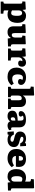

<svg xmlns="http://www.w3.org/2000/svg" viewBox="2294 -3102 1024 5652"><g transform="rotate(90 2806.0 -276.0)"><path d="M27 216V137L60 131Q75 129 81 120Q87 111 87 83V-357Q87 -393 80 -404.5Q73 -416 54 -419L21 -424L28 -510L246 -523L263 -513L270 -430H273Q291 -458 314 -480.5Q337 -503 369 -516.5Q401 -530 444 -530Q511 -530 557.5 -501.5Q604 -473 629 -417Q654 -361 654 -277Q654 -190 627.5 -124.5Q601 -59 545 -22.5Q489 14 402 14Q368 14 338.5 7.5Q309 1 286 -12V85Q286 109 292.5 119Q299 129 320 131L382 138V216ZM362 -93Q393 -93 411 -109.5Q429 -126 437.5 -164.5Q446 -203 446 -265Q446 -318 437 -351Q428 -384 410 -399.5Q392 -415 365 -415Q339 -415 321.5 -402Q304 -389 295 -364.5Q286 -340 286 -307V-118Q299 -108 320.5 -100.5Q342 -93 362 -93Z M921 14Q840 14 797.5 -31.5Q755 -77 755 -158V-358Q755 -387 750.5 -401Q746 -415 722 -419L689 -424L696 -510L937 -523L954 -513V-201Q954 -167 959.5 -147.5Q965 -128 977.5 -119.5Q990 -111 1010 -111Q1034 -111 1051 -123.5Q1068 -136 1076.5 -160Q1085 -184 1085 -219V-359Q1085 -394 1079 -404.5Q1073 -415 1052 -419L1025 -424L1037 -510L1267 -523L1284 -513V-148Q1284 -117 1291 -104.5Q1298 -92 1315 -88L1349 -82L1348 0L1114 8L1100 -82H1096Q1080 -56 1059.5 -34.5Q1039 -13 1006.5 0.5Q974 14 921 14Z M1408 0V-79L1444 -86Q1460 -89 1464.5 -99Q1469 -109 1469 -135V-357Q1469 -389 1464.5 -402Q1460 -415 1436 -419L1400 -424L1408 -510L1625 -523L1643 -513L1651 -420H1654Q1676 -469 1719 -499.5Q1762 -530 1817 -530Q1876 -530 1909.5 -497.5Q1943 -465 1943 -412Q1943 -376 1932 -350.5Q1921 -325 1899 -312Q1877 -299 1845 -299Q1803 -299 1783 -316Q1763 -333 1763 -356Q1763 -365 1764.5 -373Q1766 -381 1770.5 -392Q1775 -403 1782 -420Q1762 -426 1741.5 -420.5Q1721 -415 1704 -399Q1687 -383 1677 -357.5Q1667 -332 1667 -299V-133Q1667 -108 1672.5 -98Q1678 -88 1697 -86L1762 -79V0Z M2236 14Q2151 14 2091.5 -18.5Q2032 -51 2001 -109.5Q1970 -168 1970 -246Q1970 -330 2004 -393.5Q2038 -457 2103.5 -493.5Q2169 -530 2263 -530Q2333 -530 2381.5 -509Q2430 -488 2455 -455.5Q2480 -423 2480 -387Q2480 -363 2471 -342.5Q2462 -322 2442 -308.5Q2422 -295 2388 -295Q2350 -295 2327.5 -311Q2305 -327 2305 -356Q2305 -367 2311 -382Q2317 -397 2331 -424Q2317 -432 2301 -435.5Q2285 -439 2265 -439Q2236 -439 2214.5 -422.5Q2193 -406 2181.5 -371.5Q2170 -337 2170 -285Q2170 -204 2201 -164Q2232 -124 2297 -124Q2333 -124 2366.5 -134Q2400 -144 2440 -169L2490 -99Q2450 -51 2389 -18.5Q2328 14 2236 14Z M2535 0V-79L2569 -86Q2583 -88 2589 -96.5Q2595 -105 2595 -131V-603Q2595 -637 2588.5 -649.5Q2582 -662 2559 -665L2528 -669L2534 -756L2777 -768L2793 -757V-443L2796 -441Q2820 -483 2860 -506.5Q2900 -530 2960 -530Q3020 -530 3058 -507Q3096 -484 3113 -445Q3130 -406 3130 -357V-124Q3130 -104 3136 -95.5Q3142 -87 3161 -84L3191 -79V0H2883V-78L2905 -82Q2920 -85 2926 -93Q2932 -101 2932 -126V-313Q2932 -345 2926 -365.5Q2920 -386 2907.5 -395Q2895 -404 2873 -404Q2851 -404 2833 -394Q2815 -384 2804 -360.5Q2793 -337 2793 -297V-128Q2793 -106 2797.5 -96Q2802 -86 2818 -83L2842 -78V0Z M3400 14Q3323 14 3281 -23Q3239 -60 3239 -123Q3239 -185 3271 -218.5Q3303 -252 3367.5 -267Q3432 -282 3531 -286V-356Q3531 -390 3525.5 -412.5Q3520 -435 3504.5 -446Q3489 -457 3459 -457Q3439 -457 3418.5 -451.5Q3398 -446 3383 -437Q3394 -421 3400.5 -408.5Q3407 -396 3409.5 -387Q3412 -378 3412 -371Q3412 -347 3390.5 -331Q3369 -315 3326 -315Q3287 -315 3268.5 -333Q3250 -351 3250 -380Q3250 -422 3280 -456Q3310 -490 3365 -509.5Q3420 -529 3495 -529Q3576 -529 3627.5 -508Q3679 -487 3704 -443.5Q3729 -400 3729 -332V-137Q3729 -114 3736.5 -103Q3744 -92 3763 -92Q3773 -92 3782 -94Q3791 -96 3799 -99L3813 -34Q3791 -16 3754.5 -1Q3718 14 3676 14Q3623 14 3592 -9Q3561 -32 3552 -67Q3542 -47 3522 -28.5Q3502 -10 3472 2Q3442 14 3400 14ZM3477 -82Q3494 -82 3506 -89Q3518 -96 3524.5 -110Q3531 -124 3531 -143V-215Q3497 -215 3475 -207.5Q3453 -200 3442.5 -184.5Q3432 -169 3432 -143Q3432 -115 3442.5 -98.5Q3453 -82 3477 -82Z M3862 14 3848 -169 3939 -174Q3955 -139 3976 -116.5Q3997 -94 4023 -83.5Q4049 -73 4080 -73Q4117 -73 4134.5 -86.5Q4152 -100 4152 -125Q4152 -142 4140.5 -152Q4129 -162 4104.5 -169.5Q4080 -177 4041 -185Q4010 -192 3976.5 -203Q3943 -214 3915 -232Q3887 -250 3869.5 -280.5Q3852 -311 3852 -357Q3852 -413 3878.5 -451.5Q3905 -490 3952 -510Q3999 -530 4060 -530Q4103 -530 4137 -520Q4171 -510 4193 -497L4202 -530H4277L4287 -356L4199 -361Q4179 -410 4145.5 -431.5Q4112 -453 4072 -453Q4040 -453 4023 -442Q4006 -431 4006 -407Q4006 -391 4017 -380.5Q4028 -370 4052 -362.5Q4076 -355 4113 -345Q4153 -335 4188.5 -323.5Q4224 -312 4251 -293.5Q4278 -275 4293.5 -246.5Q4309 -218 4309 -175Q4309 -115 4282 -72.5Q4255 -30 4206.5 -8Q4158 14 4093 14Q4045 14 4009.5 3.5Q3974 -7 3948 -22L3936 14Z M4641 14Q4550 14 4488.5 -18.5Q4427 -51 4396.5 -108.5Q4366 -166 4366 -243Q4366 -336 4404 -400Q4442 -464 4508 -497Q4574 -530 4659 -530Q4731 -530 4784 -507Q4837 -484 4865.5 -439Q4894 -394 4894 -328Q4894 -304 4892 -278.5Q4890 -253 4885 -232H4571Q4573 -197 4588.5 -172.5Q4604 -148 4630 -136Q4656 -124 4691 -124Q4740 -124 4776.5 -137.5Q4813 -151 4849 -175L4902 -111Q4861 -57 4795 -21.5Q4729 14 4641 14ZM4569 -319H4704Q4706 -333 4707 -345Q4708 -357 4708 -369Q4708 -404 4693.5 -423Q4679 -442 4651 -442Q4624 -442 4606.5 -426.5Q4589 -411 4580 -383.5Q4571 -356 4569 -319Z M5178 14Q5105 14 5056.5 -16.5Q5008 -47 4983 -104.5Q4958 -162 4958 -242Q4958 -330 4988 -394.5Q5018 -459 5075.5 -494.5Q5133 -530 5214 -530Q5251 -530 5278 -522.5Q5305 -515 5326 -503V-618Q5326 -645 5319.5 -656Q5313 -667 5287 -671L5250 -677L5258 -760L5509 -767L5525 -750V-130Q5525 -107 5530.5 -99.5Q5536 -92 5557 -87L5589 -81V1L5355 8L5343 -73H5339Q5326 -50 5305.5 -30.5Q5285 -11 5254 1.5Q5223 14 5178 14ZM5247 -96Q5273 -96 5290.5 -108Q5308 -120 5317 -144Q5326 -168 5326 -202V-398Q5309 -410 5290.5 -416Q5272 -422 5250 -422Q5221 -422 5202 -404.5Q5183 -387 5174.5 -350Q5166 -313 5166 -256Q5166 -200 5175 -165Q5184 -130 5202.5 -113Q5221 -96 5247 -96Z"/></g></svg>

Font: Literata 18pt ExtraBold
Style: Regular
Weight: 800
Designer: Latin by Veronika Burian and Jose Scaglione. Greek by Irene Vlachou. Cyrillic by Vera Evstafieva.
Foundry: TypeTogether
Version: Version 3.103;gftools[0.9.29]